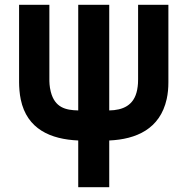

<svg xmlns="http://www.w3.org/2000/svg" viewBox="-20 -560 786 805"><path d="M438 225V29C551 24 651 -19 679 -145C684 -168 686 -191 686 -215V-540H559V-228C559 -221 559 -203 555 -183C542 -117 494 -98 438 -97V-540H308V-97C255 -98 210 -109 193 -175C187 -198 187 -218 187 -228V-540H60V-215C60 -196 62 -166 67 -143C93 -18 193 24 308 29V225Z"/></svg>

Font: Manrope ExtraBold
Style: Regular
Weight: 800
Designer: Mikhail Sharanda
Foundry: Mikhail Sharanda
Version: Version 4.505